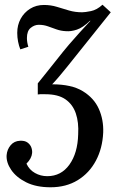

<svg xmlns="http://www.w3.org/2000/svg" viewBox="-20 -532 493 813"><path d="M194 261Q133 261 91 240Q49 219 27.5 187.5Q6 156 8 125Q10 101 25 83Q40 65 65 64Q85 63 96.5 71.5Q108 80 112.5 92Q117 104 116 116Q114 139 92 161Q104 187 128 200.5Q152 214 180 214Q239 214 274 165Q309 116 311 37Q314 -14 301 -52Q288 -90 257 -111.5Q226 -133 172 -133Q164 -133 159 -133Q154 -133 149.5 -133Q145 -133 140 -132V-179Q161 -205 181 -230Q201 -255 220 -279Q249 -316 272 -343Q295 -370 317 -394Q339 -418 363 -444H361Q331 -415 305.5 -406.5Q280 -398 259 -400Q238 -401 219.5 -407.5Q201 -414 183 -420.5Q165 -427 144 -427Q126 -427 110 -414Q94 -401 94 -371Q94 -353 100 -334L66 -323Q60 -338 56.5 -356Q53 -374 53 -393Q53 -426 67.5 -452.5Q82 -479 107.5 -495Q133 -511 166 -511Q195 -511 221 -503Q247 -495 272.5 -487.5Q298 -480 328 -480Q340 -480 365 -485Q390 -490 414 -512L449 -480L265 -250Q248 -229 232.5 -210.5Q217 -192 201 -175Q283 -175 330.5 -146Q378 -117 398.5 -71Q419 -25 417 29Q414 96 386 148.5Q358 201 309 231Q260 261 194 261Z"/></svg>

Font: Lora Medium
Style: Italic
Weight: 500
Italic angle: -3°
Designer: Olga Karpushina, Alexei Vanyashin (Cyrillic)
Foundry: Cyreal
Version: Version 3.004